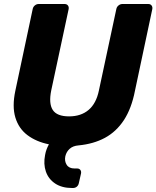

<svg xmlns="http://www.w3.org/2000/svg" viewBox="-20 -720 782 960"><path d="M340.1 220Q289.5 220 255.9 197.7Q222.4 175.4 209.4 137.8Q196.5 100.3 205.4 55.1Q208.1 39.3 213.2 26.1Q218.2 12.9 224.6 1.6Q161.5 -11.1 117.5 -44.1Q73.5 -77.1 56.8 -132.5Q40 -187.9 56.8 -266.6L143.4 -674.5Q145.4 -685.5 154.1 -692.8Q162.9 -700 173.5 -700H302.7Q313.7 -700 319.5 -692.8Q325.2 -685.5 323.2 -674.5L236.2 -268Q222.9 -202.9 243.6 -170.5Q264.4 -138.1 325.4 -138.1Q384.9 -138.1 423.1 -170.5Q461.3 -202.9 474.6 -268L561.6 -674.5Q563.6 -685.5 572.6 -692.8Q581.5 -700 592.1 -700H721.4Q732 -700 737.7 -692.8Q743.5 -685.5 741.5 -674.5L654.9 -266.6Q637.6 -177.7 599.6 -119.6Q561.5 -61.5 504.6 -30.8Q447.6 -0.1 372.5 7Q345 9.2 328.6 23.8Q312.1 38.3 306.6 61.4Q301.7 85.6 313.4 104Q325.1 122.4 352.6 122.4H365.6Q376.2 122.4 381.7 129.6Q387.1 136.9 385.1 147.5L373.9 196.8Q371.5 207.4 363.7 213.7Q355.9 220 344.9 220Z"/></svg>

Font: Rubik Light
Style: Italic
Weight: 300
Italic angle: -12°
Designer: Hubert and Fischer
Foundry: Hubert and Fischer
Version: Version 2.300;gftools[0.9.30]